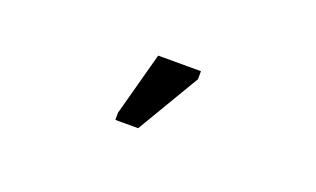

<svg xmlns="http://www.w3.org/2000/svg" viewBox="-35 -868 669 406"><g transform="rotate(20 300.0 -665.5)"><path d="M231.9 -586.4V-602.5L270.5 -745.1H366.7V-727.1L283.2 -586.4Z"/></g></svg>

Font: Courier New
Style: Regular
Weight: 400
Designer: Steve Matteson
Foundry: Ascender Corporation
Version: Version 2.00.3